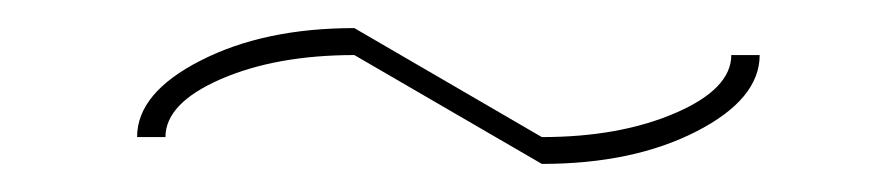

<svg xmlns="http://www.w3.org/2000/svg" viewBox="-20 -308 635 136"><path d="M77.1 -210.9Q77.1 -242.2 122.1 -265.1Q167 -288.1 231 -288.1L363.8 -210.9Q418.9 -210.9 458.5 -228Q498 -245.1 498 -269H518.1Q518.1 -237.8 473.1 -214.8Q428.2 -191.9 363.8 -191.9L231 -269Q175.8 -269 136.5 -252Q97.2 -234.9 97.2 -210.9Z"/></svg>

Font: Hjet
Style: Regular
Weight: 400
Designer: T. Christopher White
Version: Version 1.2